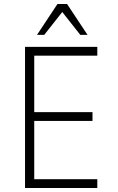

<svg xmlns="http://www.w3.org/2000/svg" viewBox="-20 -939 587 959"><path d="M105 0V-705H466V-661H151V-379H442V-335H151V-44H466V0ZM165 -765 267 -919H315L417 -765H381L291 -879L201 -765Z"/></svg>

Font: Nunito Sans 7pt Condensed ExtraLight
Style: Regular
Weight: 250
Width: 3
Designer: Vernon Adams
Foundry: Vernon Adams
Version: Version 3.101;gftools[0.9.27]